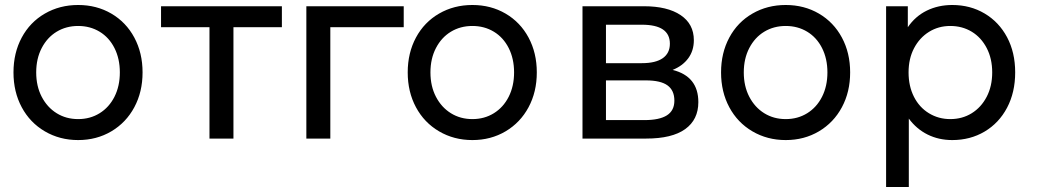

<svg xmlns="http://www.w3.org/2000/svg" viewBox="-20 -555 4203 769"><path d="M159.5 -29C199.2 -5.7 243.7 6 293 6C342.3 6 386.7 -5.7 426 -29C465.3 -52.3 496 -84.5 518 -125.5C540 -166.5 551 -213 551 -265C551 -317 540 -363.5 518 -404.5C496 -445.5 465.3 -477.5 426 -500.5C386.7 -523.5 342.3 -535 293 -535C243.7 -535 199.2 -523.5 159.5 -500.5C119.8 -477.5 89 -445.5 67 -404.5C45 -363.5 34 -317 34 -265C34 -213 45 -166.5 67 -125.5C89 -84.5 119.8 -52.3 159.5 -29ZM379 -101.5C353.7 -85.8 325 -78 293 -78C261 -78 232.3 -85.8 207 -101.5C181.7 -117.2 161.7 -139.2 147 -167.5C132.3 -195.8 125 -228.3 125 -265C125 -301.7 132.3 -334.2 147 -362.5C161.7 -390.8 181.7 -412.7 207 -428C232.3 -443.3 261 -451 293 -451C325 -451 353.7 -443.3 379 -428C404.3 -412.7 424.2 -390.8 438.5 -362.5C452.8 -334.2 460 -301.7 460 -265C460 -228.3 452.8 -195.8 438.5 -167.5C424.2 -139.2 404.3 -117.2 379 -101.5Z M1109 -446V-530H625V-446H819V0H915V-446Z M1597 -446V-530H1207V0H1303V-446Z M1738.5 -29C1778.2 -5.7 1822.7 6 1872 6C1921.3 6 1965.7 -5.7 2005 -29C2044.3 -52.3 2075 -84.5 2097 -125.5C2119 -166.5 2130 -213 2130 -265C2130 -317 2119 -363.5 2097 -404.5C2075 -445.5 2044.3 -477.5 2005 -500.5C1965.7 -523.5 1921.3 -535 1872 -535C1822.7 -535 1778.2 -523.5 1738.5 -500.5C1698.8 -477.5 1668 -445.5 1646 -404.5C1624 -363.5 1613 -317 1613 -265C1613 -213 1624 -166.5 1646 -125.5C1668 -84.5 1698.8 -52.3 1738.5 -29ZM1958 -101.5C1932.7 -85.8 1904 -78 1872 -78C1840 -78 1811.3 -85.8 1786 -101.5C1760.7 -117.2 1740.7 -139.2 1726 -167.5C1711.3 -195.8 1704 -228.3 1704 -265C1704 -301.7 1711.3 -334.2 1726 -362.5C1740.7 -390.8 1760.7 -412.7 1786 -428C1811.3 -443.3 1840 -451 1872 -451C1904 -451 1932.7 -443.3 1958 -428C1983.3 -412.7 2003.2 -390.8 2017.5 -362.5C2031.8 -334.2 2039 -301.7 2039 -265C2039 -228.3 2031.8 -195.8 2017.5 -167.5C2003.2 -139.2 1983.3 -117.2 1958 -101.5Z M2777 -146C2777 -214.7 2742.7 -257.7 2674 -275C2700.7 -285.7 2721.5 -301.2 2736.5 -321.5C2751.5 -341.8 2759 -366 2759 -394C2759 -437.3 2741.3 -470.8 2706 -494.5C2670.7 -518.2 2621.7 -530 2559 -530H2313V0H2568C2637.3 0 2689.5 -12.7 2724.5 -38C2759.5 -63.3 2777 -99.3 2777 -146ZM2407 -302V-456H2551C2625.7 -456 2663 -430.7 2663 -380C2663 -354.7 2653.5 -335.3 2634.5 -322C2615.5 -308.7 2587.7 -302 2551 -302ZM2651 -93C2631 -80.3 2601 -74 2561 -74H2407V-233H2567C2606.3 -233 2635.2 -226.3 2653.5 -213C2671.8 -199.7 2681 -179.3 2681 -152C2681 -125.3 2671 -105.7 2651 -93Z M2993.5 -29C3033.2 -5.7 3077.7 6 3127 6C3176.3 6 3220.7 -5.7 3260 -29C3299.3 -52.3 3330 -84.5 3352 -125.5C3374 -166.5 3385 -213 3385 -265C3385 -317 3374 -363.5 3352 -404.5C3330 -445.5 3299.3 -477.5 3260 -500.5C3220.7 -523.5 3176.3 -535 3127 -535C3077.7 -535 3033.2 -523.5 2993.5 -500.5C2953.8 -477.5 2923 -445.5 2901 -404.5C2879 -363.5 2868 -317 2868 -265C2868 -213 2879 -166.5 2901 -125.5C2923 -84.5 2953.8 -52.3 2993.5 -29ZM3213 -101.5C3187.7 -85.8 3159 -78 3127 -78C3095 -78 3066.3 -85.8 3041 -101.5C3015.7 -117.2 2995.7 -139.2 2981 -167.5C2966.3 -195.8 2959 -228.3 2959 -265C2959 -301.7 2966.3 -334.2 2981 -362.5C2995.7 -390.8 3015.7 -412.7 3041 -428C3066.3 -443.3 3095 -451 3127 -451C3159 -451 3187.7 -443.3 3213 -428C3238.3 -412.7 3258.2 -390.8 3272.5 -362.5C3286.8 -334.2 3294 -301.7 3294 -265C3294 -228.3 3286.8 -195.8 3272.5 -167.5C3258.2 -139.2 3238.3 -117.2 3213 -101.5Z M3923.5 -501C3885.2 -523.7 3842 -535 3794 -535C3756.7 -535 3722.7 -527.5 3692 -512.5C3661.3 -497.5 3636 -475.3 3616 -446V-530H3529V194H3620V-80C3640.7 -52 3665.8 -30.7 3695.5 -16C3725.2 -1.3 3758 6 3794 6C3842 6 3885.2 -5.3 3923.5 -28C3961.8 -50.7 3991.8 -82.5 4013.5 -123.5C4035.2 -164.5 4046 -211.7 4046 -265C4046 -318.3 4035.2 -365.3 4013.5 -406C3991.8 -446.7 3961.8 -478.3 3923.5 -501ZM3872 -101.5C3846.7 -85.8 3818 -78 3786 -78C3754.7 -78 3726.2 -85.8 3700.5 -101.5C3674.8 -117.2 3654.8 -139.2 3640.5 -167.5C3626.2 -195.8 3619 -228.3 3619 -265C3619 -301.7 3626.3 -334 3641 -362C3655.7 -390 3675.7 -411.8 3701 -427.5C3726.3 -443.2 3754.7 -451 3786 -451C3818 -451 3846.7 -443.3 3872 -428C3897.3 -412.7 3917.3 -390.8 3932 -362.5C3946.7 -334.2 3954 -301.7 3954 -265C3954 -228.3 3946.7 -195.8 3932 -167.5C3917.3 -139.2 3897.3 -117.2 3872 -101.5Z"/></svg>

Font: Rookery
Style: Regular
Weight: 400
Designer: Ryan Kimball / Julieta Ulanovsky
Foundry: Motorola Mobility LLC.
Version: Version 1.0